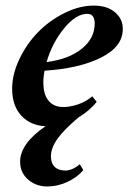

<svg xmlns="http://www.w3.org/2000/svg" viewBox="-20 -445 464 694"><path d="M151.4 229Q109.9 229 81.3 203.9Q52.7 178.7 52.7 139.6Q52.7 74.2 144.5 11.2Q89.8 8.8 56.9 -27.1Q23.9 -63 23.9 -124Q23.9 -176.8 50.3 -231.9Q76.7 -287.1 117.9 -329.1Q159.2 -371.1 213.1 -397.9Q267.1 -424.8 318.8 -424.8Q367.2 -424.8 395.8 -400.6Q424.3 -376.5 423.8 -339.8Q423.8 -275.9 344.7 -236.6Q265.6 -197.3 141.1 -189.5Q136.7 -168.5 136.7 -147.5Q136.7 -103 155.8 -80.6Q174.8 -58.1 209 -58.1Q232.4 -58.1 261 -67.4Q289.6 -76.7 313.5 -96.7L329.6 -76.7Q302.2 -43.5 264.2 -21Q212.4 22.5 188.2 55.9Q164.1 89.4 164.1 120.1Q164.1 145 177.7 158.2Q191.4 171.4 216.8 171.4Q240.7 171.4 268.6 148.9L281.2 169.9Q259.3 195.8 223.9 212.4Q188.5 229 151.4 229ZM295.4 -395Q254.4 -395 211.4 -342.3Q168.5 -289.6 148.4 -220.7Q229 -231 275.6 -268.8Q322.3 -306.6 322.3 -359.9Q322.3 -395 295.4 -395Z"/></svg>

Font: Elstob 18pt
Style: Bold Italic
Weight: 700
Italic angle: -20°
Designer: Peter S. Baker
Version: Version 1.015